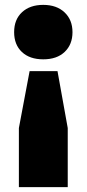

<svg xmlns="http://www.w3.org/2000/svg" viewBox="-20 -578 356 788"><path d="M157.5 -558Q212.5 -558 245 -527.2Q277.5 -496.5 277.5 -446Q277.5 -395.5 245.5 -365Q213.5 -334.5 157.5 -334.5Q102 -334.5 70 -364.5Q38 -394.5 38 -446Q38 -498 70.5 -528Q103 -558 157.5 -558ZM101.5 -286H216L258 -52.5V190H57.5V-52.5Z"/></svg>

Font: Encode Sans XBd
Style: Regular
Weight: 800
Designer: Multiple Designers
Foundry: Impallari Type
Version: Version 3.002; ttfautohint (v1.8.3) -l 8 -r 50 -G 200 -x 14 